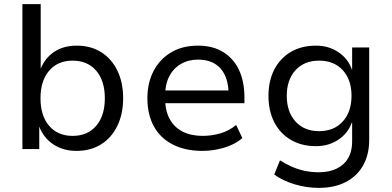

<svg xmlns="http://www.w3.org/2000/svg" viewBox="-20 -725 1905 934"><path d="M352 9Q288 9 240.5 -22Q193 -53 171 -109V0H89V-705H178V-391Q199 -443 244 -473Q289 -503 353 -503Q422 -503 472.5 -471Q523 -439 551 -381.5Q579 -324 579 -247Q579 -171 551 -113Q523 -55 472 -23Q421 9 352 9ZM333 -64Q406 -64 448 -113Q490 -162 490 -247Q490 -332 448 -381Q406 -430 333 -430Q261 -430 219 -381Q177 -332 177 -247Q177 -162 219 -113Q261 -64 333 -64Z M965 9Q882 9 821.5 -21.5Q761 -52 729 -109.5Q697 -167 697 -247Q697 -322 727 -379.5Q757 -437 812 -470Q867 -503 943 -503Q1015 -503 1065.5 -472Q1116 -441 1142.5 -385Q1169 -329 1169 -252V-223H764V-285H1111L1092 -265Q1092 -347 1053.5 -391Q1015 -435 943 -435Q896 -435 859.5 -413.5Q823 -392 803 -353Q783 -314 783 -258V-248Q783 -188 805 -147Q827 -106 868 -85Q909 -64 966 -64Q1007 -64 1049.5 -75.5Q1092 -87 1129 -117L1159 -53Q1121 -21 1068.5 -6Q1016 9 965 9Z M1530 189Q1471 189 1413 171.5Q1355 154 1314 124L1342 55Q1370 73 1401 86.5Q1432 100 1464.5 106.5Q1497 113 1529 113Q1606 113 1649.5 74Q1693 35 1693 -37V-128H1691Q1673 -77 1626 -45.5Q1579 -14 1517 -14Q1447 -14 1395 -44.5Q1343 -75 1314.5 -130Q1286 -185 1286 -259Q1286 -332 1314.5 -387Q1343 -442 1395 -472.5Q1447 -503 1517 -503Q1579 -503 1626.5 -471Q1674 -439 1692 -386H1693V-494H1776V-45Q1776 27 1746.5 79.5Q1717 132 1662 160.5Q1607 189 1530 189ZM1532 -87Q1605 -87 1647.5 -134Q1690 -181 1690 -259Q1690 -337 1647.5 -383.5Q1605 -430 1532 -430Q1460 -430 1417.5 -383.5Q1375 -337 1375 -259Q1375 -181 1417.5 -134Q1460 -87 1532 -87Z"/></svg>

Font: Nunito Sans 8pt
Style: Regular
Weight: 400
Version: Version 3.101;gftools[0.9.27]